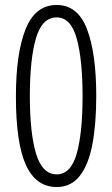

<svg xmlns="http://www.w3.org/2000/svg" viewBox="-20 -744 452 772"><path d="M367 -358Q367 -246 351.5 -164Q336 -82 301 -37Q266 8 208 8Q125 8 84.5 -80Q44 -168 44 -356Q44 -530 83 -627Q122 -724 208 -724Q293 -724 330 -626.5Q367 -529 367 -358ZM100 -358Q100 -209 125 -126Q150 -43 208 -43Q265 -43 288.5 -126.5Q312 -210 312 -357Q312 -504 288.5 -589Q265 -674 208 -674Q149 -674 124.5 -590Q100 -506 100 -358Z"/></svg>

Font: Noto Sans ExtraCondensed Light
Style: Regular
Weight: 300
Width: 2
Designer: Monotype Design Team
Foundry: Monotype Imaging Inc.
Version: Version 2.013; ttfautohint (v1.8.4.7-5d5b)